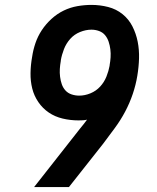

<svg xmlns="http://www.w3.org/2000/svg" viewBox="-20 -763 640 783"><path d="M261 0H119L306 -238Q314 -247 321 -256.5Q328 -266 335 -275Q327 -273 318 -272.5Q309 -272 300 -272Q267 -272 235.5 -279.5Q204 -287 179 -304Q154 -321 136.5 -346.5Q119 -372 111.5 -402Q104 -432 104.5 -465Q105 -498 111 -531Q115 -559 124.5 -587Q134 -615 150.5 -640Q167 -665 190 -686Q213 -707 240 -720Q267 -733 296 -738Q325 -743 353 -743Q388 -743 421 -734.5Q454 -726 479.5 -705.5Q505 -685 520 -655.5Q535 -626 541.5 -593Q548 -560 547 -525Q546 -490 540 -454Q534 -417 521.5 -380Q509 -343 490.5 -308Q472 -273 448 -240.5Q424 -208 400 -176ZM303 -373Q326 -373 349 -382.5Q372 -392 388.5 -410Q405 -428 414 -450.5Q423 -473 427 -495V-497Q430 -513 431 -529.5Q432 -546 430 -562Q428 -578 423 -593Q418 -608 408.5 -619.5Q399 -631 384 -636.5Q369 -642 353 -642Q330 -642 306.5 -632.5Q283 -623 266.5 -604.5Q250 -586 241 -563Q232 -540 228 -517V-515Q225 -498 224 -482Q223 -466 225 -450Q227 -434 232 -419.5Q237 -405 247 -394Q257 -383 272 -378Q287 -373 303 -373Z"/></svg>

Font: Iosevka Etoile
Style: Bold Italic
Weight: 700
Italic angle: -9°
Designer: Belleve Invis
Foundry: Belleve Invis
Version: Version 28.1.0; ttfautohint (v1.8.4)